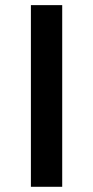

<svg xmlns="http://www.w3.org/2000/svg" viewBox="-20 -717 357 737"><path d="M218.8 -697.3H98.6V0H218.8Z"/></svg>

Font: Estedad SemiBold
Style: Regular
Weight: 600
Designer: Amin Abedi
Version: Version 7.3